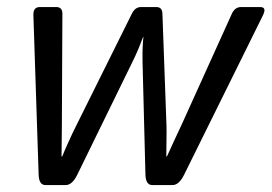

<svg xmlns="http://www.w3.org/2000/svg" viewBox="-20 -533 782 553"><path d="M76.2 -488.8Q75.2 -512.7 94.7 -512.7H142.1Q159.7 -512.7 159.7 -493.7L158.2 -171.4Q158.2 -149.4 157.7 -123.5Q157.2 -97.7 157.2 -82.5H159.2Q164.6 -96.2 177.7 -125.2Q190.9 -154.3 199.7 -171.4L359.9 -493.7Q369.1 -512.7 386.2 -512.7H430.2Q447.3 -512.7 447.8 -493.7L459.5 -171.4Q460 -153.8 459.5 -130.1Q459 -106.4 459 -82.5H460.9Q467.3 -96.7 481.2 -127Q495.1 -157.2 502 -171.4L647.9 -493.7Q656.7 -512.7 674.3 -512.7H729.5Q749 -512.7 737.3 -488.8L510.3 -29.8Q495.6 0 477.1 0H418.5Q399.9 0 398.9 -29.8L390.6 -352.5Q390.1 -380.9 390.9 -397.5Q391.6 -414.1 393.1 -426.3H392.1Q387.7 -414.1 379.4 -394Q371.1 -374 360.4 -352.5L202.6 -29.8Q188 0 169.4 0H110.8Q92.3 0 91.3 -29.8Z"/></svg>

Font: Istok
Style: Italic
Weight: 500
Italic angle: -13°
Designer: Andrey V. Panov
Foundry: Andrey V. Panov
Version: Version 1.0.3